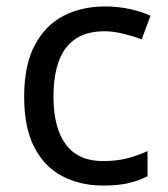

<svg xmlns="http://www.w3.org/2000/svg" viewBox="-20 -566 520 596"><path d="M300 10Q229 10 173.5 -19Q118 -48 86.5 -109Q55 -170 55 -265Q55 -364 88 -426Q121 -488 177.5 -517Q234 -546 306 -546Q347 -546 385 -537.5Q423 -529 447 -517L420 -444Q396 -453 364 -461Q332 -469 304 -469Q146 -469 146 -266Q146 -169 184.5 -117.5Q223 -66 299 -66Q343 -66 376.5 -75Q410 -84 438 -97V-19Q411 -5 378.5 2.5Q346 10 300 10Z"/></svg>

Font: Noto Sans Hanunoo
Style: Regular
Weight: 400
Designer: Monotype Design Team
Foundry: Monotype Imaging Inc.
Version: Version 2.003; ttfautohint (v1.8.4.7-5d5b)